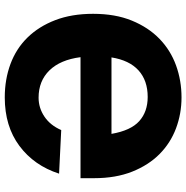

<svg xmlns="http://www.w3.org/2000/svg" viewBox="-8 -758 782 806"><g transform="rotate(-90 383.0 -355.0)"><path d="M546 -408Q535 -493 490.5 -538.5Q446 -584 376 -584Q333 -584 296.5 -559.5Q260 -535 240 -489L57 -498Q91 -603 173.5 -664.5Q256 -726 377 -726Q453 -726 517.5 -702Q582 -678 628.5 -630.5Q675 -583 701.5 -514Q728 -445 728 -355Q728 -262 699.5 -192.5Q671 -123 623 -76.5Q575 -30 511.5 -7Q448 16 377 16Q309 16 247.5 -7Q186 -30 139.5 -76Q93 -122 65.5 -191Q38 -260 38 -351V-408ZM379 -126Q448 -126 490.5 -164.5Q533 -203 545 -278H224Q238 -197 277.5 -161.5Q317 -126 379 -126Z"/></g></svg>

Font: Geist ExtBd
Style: Regular
Weight: 400
Designer: Basement.studio, Andrés Briganti, Mateo Zaragoza
Foundry: Basement.studio, Vercel, Andrés Briganti, Guido Ferreyra, Mateo Zaragoza
Version: Version 1.401